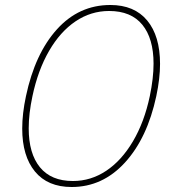

<svg xmlns="http://www.w3.org/2000/svg" viewBox="-20 -734 682 769"><path d="M69 -219Q69 -279 84 -349Q120 -519 208 -616.5Q296 -714 422 -714Q518 -714 569.5 -652Q621 -590 621 -478Q621 -420 606 -349Q570 -181 480.5 -83Q391 15 267 15Q171 15 120 -47Q69 -109 69 -219ZM580 -349Q595 -421 595 -479Q595 -580 550 -635Q505 -690 417 -690Q344 -690 282.5 -648.5Q221 -607 176.5 -530Q132 -453 110 -349Q95 -279 95 -220Q95 -119 140 -64Q185 -9 272 -9Q344 -9 405.5 -50Q467 -91 512.5 -168Q558 -245 580 -349Z"/></svg>

Font: Prompt Thin
Style: Italic
Weight: 250
Italic angle: -12°
Designer: Katatrad Team
Foundry: CadsonDemak
Version: Version 1.001